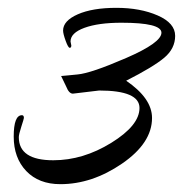

<svg xmlns="http://www.w3.org/2000/svg" viewBox="-20 -414 467 490"><path d="M160 -308 162 -298Q162 -292 158 -292Q154 -292 147.5 -310Q141 -328 141 -336Q141 -361 178.5 -377.5Q216 -394 277 -394Q338 -394 382.5 -374.5Q427 -355 427 -322.5Q427 -290 399 -266.5Q371 -243 302 -208Q368 -163 368 -113Q368 -49 291.5 3.5Q215 56 134 56Q79 56 47 22.5Q15 -11 15 -65.5Q15 -120 36 -120Q41 -120 41 -113Q41 -111 34.5 -91Q28 -71 28 -64Q28 -5 116 -5Q192 -5 264 -49.5Q336 -94 336 -138.5Q336 -183 233 -183L166 -175Q156 -175 149 -193L136 -220Q138 -220 152.5 -221.5Q167 -223 178 -224Q212 -227 302 -266Q392 -305 392 -330.5Q392 -356 290 -356Q231 -356 195.5 -343Q160 -330 160 -308Z"/></svg>

Font: Qwigley
Style: Regular
Weight: 400
Designer: Robert E. Leuschke
Foundry: Robert E. Leuschke
Version: Version 1.003